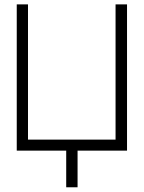

<svg xmlns="http://www.w3.org/2000/svg" viewBox="-20 -670 640 854"><path d="M274.5 0H54.5V-650.5H104.5V-49H494V-650.5H545V0H325V163H274.5Z"/></svg>

Font: Overused Grotesk Light
Style: Regular
Weight: 300
Version: Version 0.004